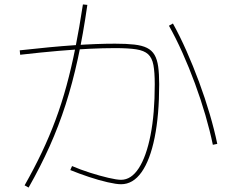

<svg xmlns="http://www.w3.org/2000/svg" viewBox="-20 -831 1040 866"><path d="M526 0Q505 0 465.5 -9Q426 -18 381 -33Q336 -48 297 -64L305 -82Q342 -66 386 -52Q430 -38 468.5 -29Q507 -20 526 -20Q572 -20 606 -72.5Q640 -125 659 -221.5Q678 -318 678 -451Q678 -505 672 -537.5Q666 -570 648 -586.5Q630 -603 594.5 -608.5Q559 -614 499 -614Q446 -614 383 -611Q320 -608 243.5 -601.5Q167 -595 71 -584L69 -604Q212 -620 314.5 -627Q417 -634 499 -634Q550 -634 585.5 -630Q621 -626 643 -615Q665 -604 677 -583.5Q689 -563 693.5 -530.5Q698 -498 698 -451Q698 -312 677.5 -210.5Q657 -109 618.5 -54.5Q580 0 526 0ZM91 5Q134 -71 168.5 -143.5Q203 -216 230.5 -290Q258 -364 280 -444.5Q302 -525 320 -615.5Q338 -706 354 -811L374 -809Q355 -676 331 -566Q307 -456 276 -359.5Q245 -263 204 -171.5Q163 -80 109 15ZM940 -178Q927 -241 906.5 -311.5Q886 -382 859.5 -454Q833 -526 803 -593Q773 -660 742 -715L760 -725Q791 -669 821 -601.5Q851 -534 878 -461Q905 -388 926 -316.5Q947 -245 960 -182Z"/></svg>

Font: M PLUS 2 Thin Thin
Style: Regular
Weight: 250
Version: Version 1.001